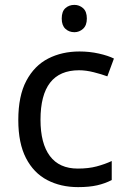

<svg xmlns="http://www.w3.org/2000/svg" viewBox="-20 -757 520 787"><path d="M300 10Q229 10 173.5 -19Q118 -48 86.5 -109Q55 -170 55 -265Q55 -364 88 -426Q121 -488 177.5 -517Q234 -546 306 -546Q347 -546 385 -537.5Q423 -529 447 -517L420 -444Q396 -453 364 -461Q332 -469 304 -469Q146 -469 146 -266Q146 -169 184.5 -117.5Q223 -66 299 -66Q343 -66 376.5 -75Q410 -84 438 -97V-19Q411 -5 378.5 2.5Q346 10 300 10ZM285 -737Q305 -737 320.5 -723.5Q336 -710 336 -681Q336 -653 320.5 -639Q305 -625 285 -625Q263 -625 248 -639Q233 -653 233 -681Q233 -710 248 -723.5Q263 -737 285 -737Z"/></svg>

Font: Noto Sans Syloti Nagri
Style: Regular
Weight: 400
Designer: Monotype Design Team
Foundry: Monotype Imaging Inc.
Version: Version 2.003; ttfautohint (v1.8.4.7-5d5b)